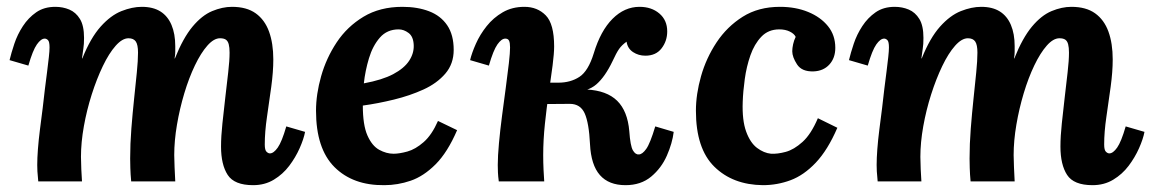

<svg xmlns="http://www.w3.org/2000/svg" viewBox="-20 -531 3375 562"><path d="M721 11Q666 11 646.5 -19Q627 -49 627 -102Q627 -132 631 -169.5Q635 -207 639.5 -246Q644 -285 648 -319.5Q652 -354 652 -377Q652 -392 649.5 -401.5Q647 -411 641 -415Q635 -419 624 -419Q606 -419 587 -397.5Q568 -376 550.5 -339.5Q533 -303 519.5 -258Q506 -213 498 -166Q490 -119 490 -77Q490 -64 491 -41.5Q492 -19 493 0H364Q362 -21 361.5 -39.5Q361 -58 361 -67Q361 -110 364.5 -154.5Q368 -199 372.5 -241.5Q377 -284 380.5 -319Q384 -354 384 -377Q384 -400 377.5 -409.5Q371 -419 356 -419Q338 -419 318.5 -397Q299 -375 281 -337.5Q263 -300 248.5 -254.5Q234 -209 225.5 -161.5Q217 -114 217 -72Q217 -59 218 -35.5Q219 -12 220 0H92Q90 -21 89.5 -29.5Q89 -38 89 -48Q89 -68 91 -94.5Q93 -121 97 -152.5Q101 -184 105 -215Q108 -244 111.5 -271Q115 -298 118 -322Q121 -346 123 -364Q125 -382 125 -392Q125 -409 120.5 -413.5Q116 -418 111 -418Q100 -418 88 -401Q76 -384 63 -339L8 -355Q13 -376 22 -403Q31 -430 47 -454.5Q63 -479 86 -495Q109 -511 142 -511Q164 -511 183 -503Q202 -495 214 -475.5Q226 -456 226 -420Q226 -401 224 -389Q222 -377 220 -360H221Q245 -420 274.5 -453Q304 -486 335.5 -498.5Q367 -511 395 -511Q428 -511 449.5 -497.5Q471 -484 482 -458Q493 -432 493 -396Q493 -388 493 -379Q493 -370 491 -360H492Q516 -420 543.5 -453Q571 -486 601 -498.5Q631 -511 659 -511Q702 -511 728.5 -492Q755 -473 767.5 -438.5Q780 -404 780 -357Q780 -321 774 -277Q768 -233 761.5 -189Q755 -145 755 -108Q755 -92 760 -87Q765 -82 770 -82Q781 -82 793 -99Q805 -116 818 -161L873 -145Q869 -124 857 -97Q845 -70 826.5 -45.5Q808 -21 781.5 -5Q755 11 721 11Z M1158 -511Q1202 -511 1236 -498Q1270 -485 1289 -457Q1308 -429 1308 -385Q1308 -344 1283.5 -315.5Q1259 -287 1219.5 -269Q1180 -251 1133 -239.5Q1086 -228 1042 -222Q1042 -165 1055.5 -134.5Q1069 -104 1090 -92.5Q1111 -81 1132 -81Q1149 -81 1172.5 -87.5Q1196 -94 1220 -115Q1244 -136 1262 -177L1318 -150Q1290 -85 1255 -50Q1220 -15 1182 -2Q1144 11 1105 11Q1013 12 959 -42Q905 -96 905 -207Q905 -255 920 -308Q935 -361 965.5 -407Q996 -453 1044 -482Q1092 -511 1158 -511ZM1147 -445Q1113 -445 1092 -421Q1071 -397 1060 -360.5Q1049 -324 1045 -287Q1099 -297 1131 -314Q1163 -331 1177.5 -353Q1192 -375 1191 -399Q1190 -424 1176 -434.5Q1162 -445 1147 -445Z M1811 11Q1762 11 1736 -18.5Q1710 -48 1707 -109Q1704 -171 1691.5 -199Q1679 -227 1648 -227L1519 -226L1520 -289H1697V-269Q1756 -266 1786.5 -236Q1817 -206 1822 -147Q1825 -104 1832.5 -91Q1840 -78 1850 -79Q1860 -79 1871.5 -95Q1883 -111 1898 -161L1952 -145Q1948 -112 1932 -75.5Q1916 -39 1886 -14Q1856 11 1811 11ZM1440 0Q1438 -15 1437.5 -26.5Q1437 -38 1437 -48Q1437 -74 1440.5 -112Q1444 -150 1449.5 -192Q1455 -234 1460.5 -274.5Q1466 -315 1469.5 -346Q1473 -377 1473 -392Q1473 -406 1470 -412Q1467 -418 1459 -418Q1448 -418 1436 -401Q1424 -384 1411 -339L1356 -355Q1361 -376 1373 -403Q1385 -430 1404.5 -454.5Q1424 -479 1451.5 -495Q1479 -511 1515 -511Q1553 -511 1577.5 -486Q1602 -461 1602 -395Q1602 -375 1597.5 -339.5Q1593 -304 1586.5 -260Q1580 -216 1575 -168.5Q1570 -121 1570 -77Q1570 -55 1571 -34Q1572 -13 1573 0ZM1599 -251 1614 -289Q1650 -289 1676 -306Q1702 -323 1718 -375Q1738 -441 1773 -476Q1808 -511 1852 -511Q1887 -511 1910 -491.5Q1933 -472 1933 -439Q1933 -411 1916.5 -389.5Q1900 -368 1869 -368Q1849 -368 1833 -378.5Q1817 -389 1814 -409Q1800 -399 1792 -387.5Q1784 -376 1773 -352Q1751 -306 1725.5 -284Q1700 -262 1656 -262Z M2263 -511Q2309 -511 2345.5 -496Q2382 -481 2403.5 -454.5Q2425 -428 2425 -391Q2425 -361 2407.5 -342Q2390 -323 2361 -322Q2327 -321 2313 -342.5Q2299 -364 2299 -381Q2299 -390 2301.5 -401.5Q2304 -413 2309 -423Q2305 -432 2292 -438.5Q2279 -445 2261 -445Q2229 -445 2208.5 -423.5Q2188 -402 2176.5 -369Q2165 -336 2160 -299.5Q2155 -263 2154 -233Q2152 -179 2164 -146Q2176 -113 2196 -98Q2216 -83 2237 -81Q2256 -80 2280 -86.5Q2304 -93 2329 -115.5Q2354 -138 2374 -185L2431 -157Q2403 -92 2368 -55Q2333 -18 2294 -3.5Q2255 11 2213 11Q2125 10 2071 -43Q2017 -96 2017 -207Q2017 -255 2032 -308Q2047 -361 2077.5 -407Q2108 -453 2154 -482Q2200 -511 2263 -511Z M3178 11Q3123 11 3103.5 -19Q3084 -49 3084 -102Q3084 -132 3088 -169.5Q3092 -207 3096.5 -246Q3101 -285 3105 -319.5Q3109 -354 3109 -377Q3109 -392 3106.5 -401.5Q3104 -411 3098 -415Q3092 -419 3081 -419Q3063 -419 3044 -397.5Q3025 -376 3007.5 -339.5Q2990 -303 2976.5 -258Q2963 -213 2955 -166Q2947 -119 2947 -77Q2947 -64 2948 -41.5Q2949 -19 2950 0H2821Q2819 -21 2818.5 -39.5Q2818 -58 2818 -67Q2818 -110 2821.5 -154.5Q2825 -199 2829.5 -241.5Q2834 -284 2837.5 -319Q2841 -354 2841 -377Q2841 -400 2834.5 -409.5Q2828 -419 2813 -419Q2795 -419 2775.5 -397Q2756 -375 2738 -337.5Q2720 -300 2705.5 -254.5Q2691 -209 2682.5 -161.5Q2674 -114 2674 -72Q2674 -59 2675 -35.5Q2676 -12 2677 0H2549Q2547 -21 2546.5 -29.5Q2546 -38 2546 -48Q2546 -68 2548 -94.5Q2550 -121 2554 -152.5Q2558 -184 2562 -215Q2565 -244 2568.5 -271Q2572 -298 2575 -322Q2578 -346 2580 -364Q2582 -382 2582 -392Q2582 -409 2577.5 -413.5Q2573 -418 2568 -418Q2557 -418 2545 -401Q2533 -384 2520 -339L2465 -355Q2470 -376 2479 -403Q2488 -430 2504 -454.5Q2520 -479 2543 -495Q2566 -511 2599 -511Q2621 -511 2640 -503Q2659 -495 2671 -475.5Q2683 -456 2683 -420Q2683 -401 2681 -389Q2679 -377 2677 -360H2678Q2702 -420 2731.5 -453Q2761 -486 2792.5 -498.5Q2824 -511 2852 -511Q2885 -511 2906.5 -497.5Q2928 -484 2939 -458Q2950 -432 2950 -396Q2950 -388 2950 -379Q2950 -370 2948 -360H2949Q2973 -420 3000.5 -453Q3028 -486 3058 -498.5Q3088 -511 3116 -511Q3159 -511 3185.5 -492Q3212 -473 3224.5 -438.5Q3237 -404 3237 -357Q3237 -321 3231 -277Q3225 -233 3218.5 -189Q3212 -145 3212 -108Q3212 -92 3217 -87Q3222 -82 3227 -82Q3238 -82 3250 -99Q3262 -116 3275 -161L3330 -145Q3326 -124 3314 -97Q3302 -70 3283.5 -45.5Q3265 -21 3238.5 -5Q3212 11 3178 11Z"/></svg>

Font: Lora
Style: Bold Italic
Weight: 700
Italic angle: -3°
Designer: Olga Karpushina, Alexei Vanyashin (Cyrillic)
Foundry: Cyreal
Version: Version 3.004